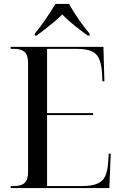

<svg xmlns="http://www.w3.org/2000/svg" viewBox="-20 -951 617 971"><path d="M34 0V-10H50Q87 -10 104.5 -26Q122 -42 122 -83V-632Q122 -672 104.5 -688Q87 -704 50 -704H34V-714H503L508 -540H498L496 -580Q493 -628 480.5 -655Q468 -682 440.5 -693Q413 -704 365 -704H218V-379H451V-369H218V-10H392Q441 -10 469.5 -21Q498 -32 511 -58Q524 -84 527 -130L530 -174H540L533 0ZM156 -781Q182 -812 211 -854.5Q240 -897 260 -931H329Q348 -897 377 -854.5Q406 -812 433 -781V-771H424Q408 -782 382.5 -801.5Q357 -821 333 -842Q309 -863 295 -878Q278 -861 255 -841.5Q232 -822 208 -803.5Q184 -785 165 -771H156Z"/></svg>

Font: Noto Serif Display SemiCondensed
Style: Regular
Weight: 400
Width: 4
Designer: Monotype Design Team
Foundry: Monotype Imaging Inc.
Version: Version 2.009